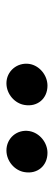

<svg xmlns="http://www.w3.org/2000/svg" viewBox="197 -994 169 603"><g transform="rotate(90 281.5 -692.5)"><path d="M241.5 -628.2C275.6 -628.2 305 -654.5 309.7 -685.4C316.4 -725.5 289.8 -757.1 248.9 -757.1C217.3 -757.1 186.1 -733 180.8 -700.3C175.1 -661.9 203.5 -628.2 241.5 -628.2ZM391.7 -700.3C385.3 -660.9 414.4 -628.2 452.4 -628.2C486.5 -628.2 516 -654.5 520.6 -685.4C527.3 -725.5 500.7 -757.1 459.9 -757.1C428.3 -757.1 397.4 -733 391.7 -700.3Z"/></g></svg>

Font: Magic Ui Pro Semi Bold
Style: Italic
Weight: 600
Italic angle: -9.39999°
Designer: Stefan Endress, Andreas Faust
Version: Version 1.000;FEAKit 1.0